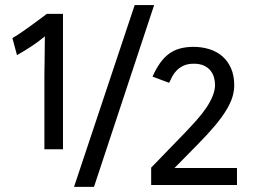

<svg xmlns="http://www.w3.org/2000/svg" viewBox="-20 -727 1005 756"><path d="M586.9 -707 350.1 8.8H271.5L510.3 -707ZM154.8 -414.6Q154.8 -418 154.8 -427.2Q154.8 -436.5 155 -449Q155.3 -461.4 155.5 -476.3Q155.8 -491.2 155.8 -506.3Q156.2 -541.5 156.7 -584Q131.8 -563 104.2 -544.9Q76.7 -526.9 46.9 -509.8L28.8 -577.1Q37.1 -581.5 49.1 -589.4Q61 -597.2 74.2 -606.4Q87.4 -615.7 101.3 -625.7Q115.2 -635.7 127.4 -644.8Q139.6 -653.8 149.4 -661.1Q159.2 -668.5 164.1 -672.4H228V-139.2H154.8ZM580.6 -425.3Q594.7 -457 610.8 -479.5Q627 -502 646.2 -515.9Q665.5 -529.8 689.2 -536.1Q712.9 -542.5 742.2 -542.5Q774.9 -542.5 804.2 -533.4Q833.5 -524.4 855.2 -505.6Q877 -486.8 889.6 -458.3Q902.3 -429.7 902.3 -391.1Q902.3 -368.2 895 -344.5Q887.7 -320.8 870.8 -293Q854 -265.1 826.4 -232.2Q798.8 -199.2 758.3 -158.2L667 -65.4H913.1V1.5H575.2V-66.9L709 -205.1Q733.9 -231 755.6 -255.6Q777.3 -280.3 793 -303.7Q808.6 -327.1 817.6 -349.6Q826.7 -372.1 826.7 -393.1Q826.7 -407.7 822.5 -422.4Q818.4 -437 808.8 -449Q799.3 -460.9 783.2 -468.5Q767.1 -476.1 743.7 -476.1Q719.7 -476.1 703.6 -468.8Q687.5 -461.4 676.5 -450.4Q665.5 -439.5 658.4 -426.3Q651.4 -413.1 646 -400.9Z"/></svg>

Font: Shanti
Style: Regular
Weight: 400
Designer: vernon adams
Foundry: vernon adams
Version: Version 1.000